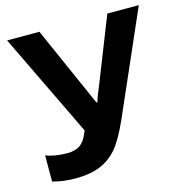

<svg xmlns="http://www.w3.org/2000/svg" viewBox="-107 -812 877 920"><g transform="rotate(-15 331.5 -352.0)"><path d="M506.8 -713.9 384.3 -403.3C367.2 -363.3 356 -334 351.1 -315.9H346.2L169.9 -713.9H9.8L256.8 -201.2C245.1 -169.4 231 -147.5 214.4 -135.3C197.8 -123 176.3 -117.2 149.9 -117.2C107.9 -117.2 72.3 -123 43 -134.8V-4.9C78.1 4.9 116.2 9.8 157.2 9.8C205.1 9.8 245.6 2.9 278.8 -10.7C311.5 -23.9 340.3 -44.9 364.3 -72.8C388.2 -100.6 414.1 -146 441.9 -209L663.1 -713.9Z"/></g></svg>

Font: Noto Reveo Sans
Style: Bold
Weight: 700
Designer: Monotype Design team
Foundry: Monotype Imaging Inc.
Version: Version 1.04